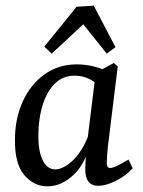

<svg xmlns="http://www.w3.org/2000/svg" viewBox="-20 -651 508 680"><path d="M148 9Q100 9 66 -31Q32 -71 33 -156Q33 -231 60.5 -291.5Q88 -352 137.5 -387.5Q187 -423 252 -423Q281 -423 308.5 -416.5Q336 -410 359 -399L339 -332Q321 -360 296 -371.5Q271 -383 245 -383Q210 -383 185.5 -364.5Q161 -346 145.5 -315Q130 -284 123 -247Q116 -210 116 -173Q115 -117 131 -84Q147 -51 176 -51Q194 -51 216.5 -65.5Q239 -80 259 -107Q279 -134 293 -171L305 -164Q287 -77 243 -34Q199 9 148 9ZM329 7Q305 7 293.5 -7.5Q282 -22 282 -52Q282 -63 283 -80.5Q284 -98 286 -125L319 -393L383 -428L397 -416L362 -131Q361 -118 359.5 -101Q358 -84 358 -75Q358 -56 370 -56Q379 -56 394.5 -63.5Q410 -71 435 -86L450 -55Q423 -26 388.5 -9.5Q354 7 329 7ZM137 -486 251 -627 312 -631 389 -484 358 -461 275 -565 163 -461Z"/></svg>

Font: Rasa
Style: Italic
Weight: 400
Italic angle: -7.10001°
Designer: Anna Giedrys (Yrsa+Rasa design), David Brezina (Yrsa art-direction, Rasa art-direction, design)
Foundry: Rosetta Type Foundry
Version: Version 2.004